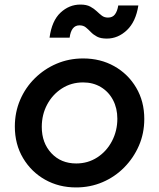

<svg xmlns="http://www.w3.org/2000/svg" viewBox="-20 -809 697 841"><path d="M313 12Q238 12 177.5 -22Q117 -56 81 -116.5Q45 -177 45 -255Q45 -317 68 -371Q91 -425 132.5 -466Q174 -507 228 -530Q282 -553 344 -553Q420 -553 480.5 -519Q541 -485 576.5 -425Q612 -365 612 -288Q612 -225 588.5 -171Q565 -117 524 -75.5Q483 -34 429 -11Q375 12 313 12ZM314 -93Q365 -93 406 -119.5Q447 -146 470.5 -191Q494 -236 494 -289Q494 -335 475 -371Q456 -407 422 -427.5Q388 -448 344 -448Q292 -448 251 -421.5Q210 -395 186.5 -351Q163 -307 163 -253Q163 -183 205 -138Q247 -93 314 -93ZM448 -640Q421 -640 405 -648.5Q389 -657 378 -668.5Q367 -680 356 -689Q345 -698 328 -698Q292 -698 285 -644H197Q207 -718 245 -753.5Q283 -789 332 -789Q359 -789 375.5 -780Q392 -771 403.5 -760Q415 -749 426 -740.5Q437 -732 453 -732Q473 -732 483.5 -746Q494 -760 498 -785H586Q575 -714 536 -677Q497 -640 448 -640Z"/></svg>

Font: Plus Jakarta Sans SemiBold
Style: Italic
Weight: 600
Italic angle: -8°
Designer: Gumpita Rahayu
Foundry: Tokotype
Version: Version 2.071; ttfautohint (v1.8.4.7-5d5b);gftools[0.9.29]